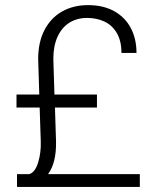

<svg xmlns="http://www.w3.org/2000/svg" viewBox="-20 -741 611 761"><path d="M47.4 0V-50.8H95.7Q119.1 -57.6 131.1 -96.9Q143.1 -136.2 141.6 -179.7L137.2 -314.9H45.4V-366.2H135.7L131.3 -507.3Q131.3 -573.7 156.2 -621.8Q181.2 -669.9 225.8 -695.3Q270.5 -720.7 329.1 -720.7Q389.2 -720.7 432.4 -696.8Q475.6 -672.9 498.3 -630.1Q521 -587.4 521 -531.2H461.4Q461.4 -578.6 443.1 -609.9Q424.8 -641.1 394 -655.5Q363.3 -669.9 325.2 -669.9Q285.2 -669.9 254.9 -650.9Q224.6 -631.8 208 -595.2Q191.4 -558.6 191.4 -507.3L195.8 -366.2H364.3V-314.9H197.8L202.1 -179.7Q203.6 -95.7 170.4 -50.8H534.2V0Z"/></svg>

Font: Mardoto Light
Style: Regular
Weight: 400
Designer: Christian Robertson, Vahan Hovhannisyan
Foundry: Google
Version: Version 1.000